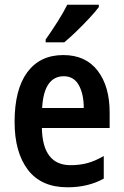

<svg xmlns="http://www.w3.org/2000/svg" viewBox="-20 -786 525 816"><path d="M249 -552Q344 -552 395 -485.5Q446 -419 446 -308V-242H158Q161 -84 280 -84Q319 -84 352 -93Q385 -102 421 -123V-27Q355 10 267 10Q155 10 98.5 -64.5Q42 -139 42 -268Q42 -406 96 -479Q150 -552 249 -552ZM251 -462Q210 -462 186.5 -429Q163 -396 159 -327H336Q336 -386 315 -424Q294 -462 251 -462ZM400 -756Q386 -737 360 -709Q334 -681 305 -653Q276 -625 253 -606H174V-618Q200 -655 224.5 -693.5Q249 -732 266 -766H400Z"/></svg>

Font: Noto Sans Khmer UI Condensed SemiBold
Style: Regular
Weight: 600
Width: 3
Designer: Danh Hong and the Monotype Design Team
Foundry: Monotype Imaging Inc.
Version: Version 2.002; ttfautohint (v1.8.4.7-5d5b)